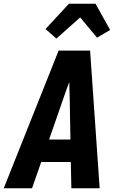

<svg xmlns="http://www.w3.org/2000/svg" viewBox="-32 -1005 652 1025"><path d="M-12 0 281 -735H449L500 0H349L346 -140H188L139 0ZM344 -260 340 -490Q339 -509 338.5 -528.5Q338 -548 338 -567Q330 -548 323.5 -528.5Q317 -509 310 -490L230 -260ZM269 -799 211 -850 336 -985H478L556 -845L486 -804L396 -912Z"/></svg>

Font: Iosevka Heavy Extended
Style: Italic
Weight: 900
Width: 7
Italic angle: -9°
Monospace: yes
Designer: Belleve Invis
Foundry: Belleve Invis
Version: Version 32.5.0; ttfautohint (v1.8.4)